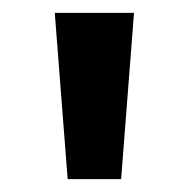

<svg xmlns="http://www.w3.org/2000/svg" viewBox="-20 -978 293 298"><path d="M85 -700H168L188 -958H65Z"/></svg>

Font: Noto Sans Khmer UI SemiBold
Style: Regular
Weight: 600
Designer: Danh Hong and the Monotype Design Team
Foundry: Monotype Imaging Inc.
Version: Version 2.002